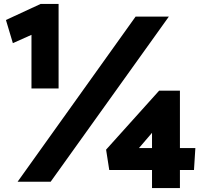

<svg xmlns="http://www.w3.org/2000/svg" viewBox="-20 -784 1027 970"><path d="M276 -337V-764H185L10 -683L45 -566L139 -608V-337ZM967 -36H889V-326H784L516 -28L532 75H748V166H889V75H960ZM748 -113V-36H682ZM665 -700 69 134H236L833 -700Z"/></svg>

Font: Catamaran Thin Black
Style: Regular
Weight: 900
Version: Version 2.000